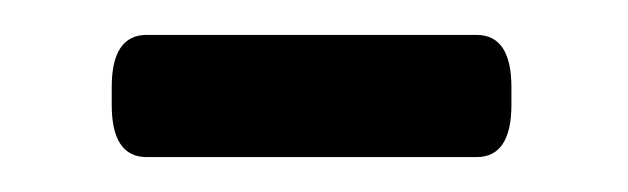

<svg xmlns="http://www.w3.org/2000/svg" viewBox="-20 -320 360 110"><path d="M273 -270V-260Q273 -230 253 -230H64Q44 -230 44 -260V-270Q44 -300 64 -300H253Q273 -300 273 -270Z"/></svg>

Font: mmAsap
Style: Regular
Weight: 400
Designer: Pablo Cosgaya
Foundry: Omnibus-Type
Version: Version 1.001